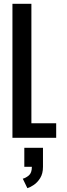

<svg xmlns="http://www.w3.org/2000/svg" viewBox="-20 -720 350 1003"><path d="M45 0V-700H144V-76H273.5V0ZM107 151.5V52H204.5V151.5Q204.5 187 190 210.2Q175.5 233.5 156.2 246.2Q137 259 123 263L99 213.5Q114 210 130.2 196.8Q146.5 183.5 146.5 151.5Z"/></svg>

Font: Trispace Condensed
Style: Regular
Weight: 400
Width: 3
Designer: Tyler Finck
Foundry: Etcetera Type Company
Version: Version 1.210; ttfautohint (v1.8.3)